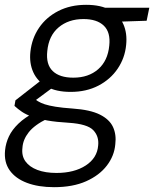

<svg xmlns="http://www.w3.org/2000/svg" viewBox="-51 -544 639 796"><path d="M173 232Q108 232 60.5 214Q13 196 -11 162Q-35 128 -30 79Q-27 49 -14 21.5Q-1 -6 25.5 -31.5Q52 -57 94 -79L145 -52Q92 -26 68 4.5Q44 35 42 69Q38 102 54.5 125Q71 148 104 160.5Q137 173 183 173Q257 173 304.5 142Q352 111 356 59Q360 21 335.5 -4.5Q311 -30 234 -35Q182 -38 145 -44.5Q108 -51 82.5 -60Q57 -69 40 -80.5Q23 -92 9 -105L13 -128L122 -213L181 -191L69 -108L82 -141Q94 -132 106 -124.5Q118 -117 135 -111.5Q152 -106 179.5 -101.5Q207 -97 250 -94Q323 -89 363 -69Q403 -49 417.5 -17.5Q432 14 427 54Q423 102 392 142.5Q361 183 306 207.5Q251 232 173 232ZM242 -163Q181 -163 142.5 -185Q104 -207 87 -244.5Q70 -282 75 -329Q81 -385 111 -429Q141 -473 191 -498.5Q241 -524 306 -524Q367 -524 405.5 -502.5Q444 -481 460.5 -443.5Q477 -406 472 -358Q467 -304 437 -259.5Q407 -215 357 -189Q307 -163 242 -163ZM253 -222Q316 -222 356 -257Q396 -292 402 -355Q408 -410 379.5 -437.5Q351 -465 295 -465Q233 -465 192 -430.5Q151 -396 145 -332Q139 -277 167.5 -249.5Q196 -222 253 -222ZM378 -452 366 -512H568L557 -458Z"/></svg>

Font: DM Sans 12pt Light
Style: Italic
Weight: 300
Italic angle: -10°
Version: Version 4.004;gftools[0.9.30]